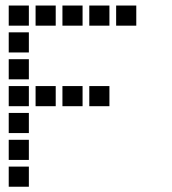

<svg xmlns="http://www.w3.org/2000/svg" viewBox="-20 -708 640 715"><path d="M13.5 -687.5Q12.5 -687.5 12.5 -687.5Q12.5 -687.5 12.5 -686.5V-613.5Q12.5 -612.5 12.5 -612.5Q12.5 -612.5 13.5 -612.5H86.5Q87.5 -612.5 87.5 -612.5Q87.5 -612.5 87.5 -613.5V-686.5Q87.5 -687.5 87.5 -687.5Q87.5 -687.5 86.5 -687.5ZM113.5 -687.5Q112.5 -687.5 112.5 -687.5Q112.5 -687.5 112.5 -686.5V-613.5Q112.5 -612.5 112.5 -612.5Q112.5 -612.5 113.5 -612.5H186.5Q187.5 -612.5 187.5 -612.5Q187.5 -612.5 187.5 -613.5V-686.5Q187.5 -687.5 187.5 -687.5Q187.5 -687.5 186.5 -687.5ZM213.5 -687.5Q212.5 -687.5 212.5 -687.5Q212.5 -687.5 212.5 -686.5V-613.5Q212.5 -612.5 212.5 -612.5Q212.5 -612.5 213.5 -612.5H286.5Q287.5 -612.5 287.5 -612.5Q287.5 -612.5 287.5 -613.5V-686.5Q287.5 -687.5 287.5 -687.5Q287.5 -687.5 286.5 -687.5ZM313.5 -687.5Q312.5 -687.5 312.5 -687.5Q312.5 -687.5 312.5 -686.5V-613.5Q312.5 -612.5 312.5 -612.5Q312.5 -612.5 313.5 -612.5H386.5Q387.5 -612.5 387.5 -612.5Q387.5 -612.5 387.5 -613.5V-686.5Q387.5 -687.5 387.5 -687.5Q387.5 -687.5 386.5 -687.5ZM413.5 -687.5Q412.5 -687.5 412.5 -687.5Q412.5 -687.5 412.5 -686.5V-613.5Q412.5 -612.5 412.5 -612.5Q412.5 -612.5 413.5 -612.5H486.5Q487.5 -612.5 487.5 -612.5Q487.5 -612.5 487.5 -613.5V-686.5Q487.5 -687.5 487.5 -687.5Q487.5 -687.5 486.5 -687.5ZM13.5 -587.5Q12.5 -587.5 12.5 -587.5Q12.5 -587.5 12.5 -586.5V-513.5Q12.5 -512.5 12.5 -512.5Q12.5 -512.5 13.5 -512.5H86.5Q87.5 -512.5 87.5 -512.5Q87.5 -512.5 87.5 -513.5V-586.5Q87.5 -587.5 87.5 -587.5Q87.5 -587.5 86.5 -587.5ZM13.5 -487.5Q12.5 -487.5 12.5 -487.5Q12.5 -487.5 12.5 -486.5V-413.5Q12.5 -412.5 12.5 -412.5Q12.5 -412.5 13.5 -412.5H86.5Q87.5 -412.5 87.5 -412.5Q87.5 -412.5 87.5 -413.5V-486.5Q87.5 -487.5 87.5 -487.5Q87.5 -487.5 86.5 -487.5ZM13.5 -387.5Q12.5 -387.5 12.5 -387.5Q12.5 -387.5 12.5 -386.5V-313.5Q12.5 -312.5 12.5 -312.5Q12.5 -312.5 13.5 -312.5H86.5Q87.5 -312.5 87.5 -312.5Q87.5 -312.5 87.5 -313.5V-386.5Q87.5 -387.5 87.5 -387.5Q87.5 -387.5 86.5 -387.5ZM113.5 -387.5Q112.5 -387.5 112.5 -387.5Q112.5 -387.5 112.5 -386.5V-313.5Q112.5 -312.5 112.5 -312.5Q112.5 -312.5 113.5 -312.5H186.5Q187.5 -312.5 187.5 -312.5Q187.5 -312.5 187.5 -313.5V-386.5Q187.5 -387.5 187.5 -387.5Q187.5 -387.5 186.5 -387.5ZM213.5 -387.5Q212.5 -387.5 212.5 -387.5Q212.5 -387.5 212.5 -386.5V-313.5Q212.5 -312.5 212.5 -312.5Q212.5 -312.5 213.5 -312.5H286.5Q287.5 -312.5 287.5 -312.5Q287.5 -312.5 287.5 -313.5V-386.5Q287.5 -387.5 287.5 -387.5Q287.5 -387.5 286.5 -387.5ZM313.5 -387.5Q312.5 -387.5 312.5 -387.5Q312.5 -387.5 312.5 -386.5V-313.5Q312.5 -312.5 312.5 -312.5Q312.5 -312.5 313.5 -312.5H386.5Q387.5 -312.5 387.5 -312.5Q387.5 -312.5 387.5 -313.5V-386.5Q387.5 -387.5 387.5 -387.5Q387.5 -387.5 386.5 -387.5ZM13.5 -287.5Q12.5 -287.5 12.5 -287.5Q12.5 -287.5 12.5 -286.5V-213.5Q12.5 -212.5 12.5 -212.5Q12.5 -212.5 13.5 -212.5H86.5Q87.5 -212.5 87.5 -212.5Q87.5 -212.5 87.5 -213.5V-286.5Q87.5 -287.5 87.5 -287.5Q87.5 -287.5 86.5 -287.5ZM13.5 -187.5Q12.5 -187.5 12.5 -187.5Q12.5 -187.5 12.5 -186.5V-113.5Q12.5 -112.5 12.5 -112.5Q12.5 -112.5 13.5 -112.5H86.5Q87.5 -112.5 87.5 -112.5Q87.5 -112.5 87.5 -113.5V-186.5Q87.5 -187.5 87.5 -187.5Q87.5 -187.5 86.5 -187.5ZM13.5 -87.5Q12.5 -87.5 12.5 -87.5Q12.5 -87.5 12.5 -86.5V-13.5Q12.5 -12.5 12.5 -12.5Q12.5 -12.5 13.5 -12.5H86.5Q87.5 -12.5 87.5 -12.5Q87.5 -12.5 87.5 -13.5V-86.5Q87.5 -87.5 87.5 -87.5Q87.5 -87.5 86.5 -87.5Z"/></svg>

Font: Doto Black
Style: Regular
Weight: 900
Monospace: yes
Version: Version 1.000